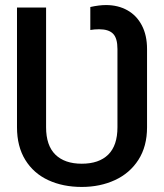

<svg xmlns="http://www.w3.org/2000/svg" viewBox="-20 -737 654 767"><path d="M47.9 -228.5V-707H164.1V-228.5Q164.1 -155.8 201.2 -119.4Q238.3 -83 306.6 -83Q375.5 -83 412.4 -119.4Q449.2 -155.8 449.2 -228.5V-541Q449.2 -584.5 431.6 -602.3Q414.1 -620.1 376 -620.1Q356.9 -620.1 340.8 -617.2V-709Q376 -716.8 403.3 -716.8Q451.7 -716.8 488.8 -696Q525.9 -675.3 546.6 -635.7Q567.4 -596.2 567.4 -541V-228.5Q567.4 -152.3 533 -98.6Q498.5 -44.9 439.2 -17.6Q379.9 9.8 306.6 9.8Q231.4 9.8 172.9 -17.3Q114.3 -44.4 81.1 -98.1Q47.9 -151.9 47.9 -228.5Z"/></svg>

Font: Pretendard GOV Medium
Style: Regular
Weight: 500
Designer: Base glyphs from Inter by Rasmus Andersson; Hangeul glyphs from Noto Sans CJK(Source Han Sans) by Jang Soo-young and Kan
Foundry: Kil Hyung-jin
Version: Version 1.309